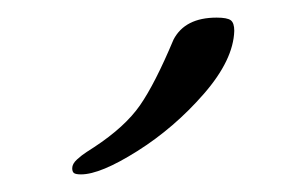

<svg xmlns="http://www.w3.org/2000/svg" viewBox="-20 -734 346 218"><path d="M62 -543Q62 -548 67.5 -553Q73 -558 78.5 -561.5Q84 -565 87 -567Q122 -590 139 -614.5Q156 -639 177 -689Q190 -714 226 -714Q238 -714 242 -711Q246 -708 246 -699Q245 -666 211.5 -627.5Q178 -589 136 -562.5Q94 -536 72 -536Q66 -536 64 -537.5Q62 -539 62 -543Z"/></svg>

Font: Charm
Style: Regular
Weight: 400
Designer: Katatrad Aksorn Co.,Ltd.
Foundry: Cadson Demak Co.,Ltd.
Version: Version 1.001